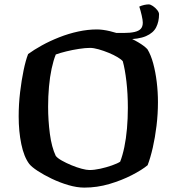

<svg xmlns="http://www.w3.org/2000/svg" viewBox="-20 -854 804 874"><path d="M364 0Q330 0 291 -11.5Q252 -23 215.5 -40.5Q179 -58 151.5 -76Q124 -94 113 -108Q89 -140 77 -198Q65 -256 65 -324Q65 -380 71.5 -434.5Q78 -489 87.5 -534.5Q97 -580 108 -608Q134 -627 170 -647Q206 -667 249 -684Q292 -701 336 -710.5Q380 -720 421 -720Q447 -720 481 -712Q515 -704 549 -690.5Q583 -677 610 -661Q637 -645 651 -630Q667 -604 677.5 -565Q688 -526 693.5 -480.5Q699 -435 699 -389Q699 -335 692.5 -281.5Q686 -228 675.5 -182Q665 -136 652 -102Q627 -81 580.5 -57Q534 -33 478 -16.5Q422 0 364 0ZM387 -80Q409 -80 436.5 -86Q464 -92 489.5 -101Q515 -110 527 -118Q538 -146 546 -184.5Q554 -223 558 -269Q562 -315 562 -363Q562 -427 555.5 -483Q549 -539 539 -575Q533 -583 515.5 -593.5Q498 -604 475 -613.5Q452 -623 429 -629.5Q406 -636 390 -636Q369 -636 339.5 -631.5Q310 -627 281.5 -620Q253 -613 234 -606Q223 -579 215 -541.5Q207 -504 203 -459.5Q199 -415 199 -368Q199 -306 207 -245Q215 -184 234 -144Q242 -134 261.5 -123Q281 -112 305 -102Q329 -92 351.5 -86Q374 -80 387 -80ZM507 -680V-704H544Q573 -704 592.5 -708.5Q612 -713 621 -723Q630 -733 630 -751Q630 -762 625 -784Q620 -806 614 -824Q625 -829 636.5 -831.5Q648 -834 657 -834Q665 -834 676 -826.5Q687 -819 695.5 -808.5Q704 -798 704 -789Q704 -756 691 -730Q678 -704 644.5 -689.5Q611 -675 551 -675Q543 -675 530.5 -676Q518 -677 507 -680Z"/></svg>

Font: Texturina Medium 12pt SemiBold
Style: Regular
Weight: 600
Version: Version 1.002